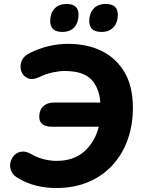

<svg xmlns="http://www.w3.org/2000/svg" viewBox="-20 -937 724 968"><path d="M261 11Q212 11 163 -1Q114 -13 73 -38Q47 -52 37.5 -73Q28 -94 32 -115Q36 -136 50 -152Q64 -168 86 -172Q108 -176 134 -162Q164 -144 197.5 -135Q231 -126 265 -126Q352 -126 405.5 -174Q459 -222 478 -298H244Q177 -298 178 -349Q178 -382 198 -401Q218 -420 251 -420H486Q480 -496 439 -537.5Q398 -579 306 -579Q279 -579 246 -572Q213 -565 182 -550Q145 -532 120.5 -542.5Q96 -553 87.5 -577.5Q79 -602 88.5 -628Q98 -654 129 -669Q176 -693 225.5 -704.5Q275 -716 323 -716Q419 -716 492.5 -680Q566 -644 608 -572.5Q650 -501 650 -393Q650 -308 624.5 -235Q599 -162 549 -106.5Q499 -51 427 -20Q355 11 261 11ZM492 -776Q430 -776 430 -831Q430 -869 451.5 -893Q473 -917 513 -917Q574 -917 574 -863Q574 -824 552.5 -800Q531 -776 492 -776ZM294 -776Q233 -776 233 -831Q233 -869 254.5 -893Q276 -917 316 -917Q376 -917 376 -863Q376 -824 355 -800Q334 -776 294 -776Z"/></svg>

Font: Nunito ExtraBold
Style: Italic
Weight: 800
Italic angle: -9°
Designer: Vernon Adams
Foundry: Vernon Adams
Version: Version 3.601; ttfautohint (v1.8.2.53-6de2)